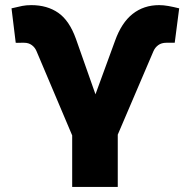

<svg xmlns="http://www.w3.org/2000/svg" viewBox="-20 -737 752 757"><path d="M264.6 -203.1 124 -535.2Q117.7 -550.3 105.2 -559.3Q92.8 -568.4 75.2 -568.4H63.5Q56.2 -568.4 49.3 -568.1Q42.5 -567.9 42 -568.4L25.4 -704.1Q51.3 -710.4 67.4 -713.6Q83.5 -716.8 103.5 -716.8Q166 -716.8 209.7 -686.5Q253.4 -656.2 279.3 -584L356.4 -365.2L433.6 -576.2Q459 -647.5 502.9 -682.1Q546.9 -716.8 607.4 -716.8Q624.5 -716.8 643.6 -713.4Q662.6 -710 686.5 -704.1L668.9 -568.4H661.1H635.7Q616.7 -568.4 604 -559.1Q591.3 -549.8 585 -535.2L444.3 -206.1V0H264.6Z"/></svg>

Font: Pretendard GOV Black
Style: Regular
Weight: 900
Designer: Base glyphs from Inter by Rasmus Andersson; Hangeul glyphs from Noto Sans CJK(Source Han Sans) by Jang Soo-young and Kan
Foundry: Kil Hyung-jin
Version: Version 1.309